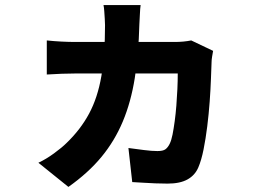

<svg xmlns="http://www.w3.org/2000/svg" viewBox="-20 -654 1040 755"><path d="M533 -634Q531 -621 530 -596.5Q529 -572 528 -558Q525 -441 510 -347Q495 -253 463 -176.5Q431 -100 379 -37Q327 26 249 81L131 -14Q161 -28 192.5 -51Q224 -74 242 -92Q297 -145 330.5 -207.5Q364 -270 378.5 -354Q393 -438 393 -555Q393 -564 392 -579.5Q391 -595 390 -610Q389 -625 387 -634ZM818 -454Q816 -444 814 -431Q812 -418 812 -411Q811 -385 809.5 -343.5Q808 -302 804.5 -254Q801 -206 795 -157.5Q789 -109 780.5 -66.5Q772 -24 760 4Q747 35 717.5 51.5Q688 68 639 68Q616 68 591 67Q566 66 543 64.5Q520 63 500 62L485 -72Q515 -68 546 -64Q577 -60 599 -60Q621 -60 630.5 -67Q640 -74 647 -88Q654 -102 658.5 -125Q663 -148 667 -177.5Q671 -207 673.5 -239Q676 -271 677.5 -303.5Q679 -336 679 -365H274Q254 -365 223 -364Q192 -363 164 -361V-495Q192 -492 221.5 -490.5Q251 -489 274 -489H669Q684 -489 700.5 -490.5Q717 -492 732 -495Z"/></svg>

Font: Noto Sans SC Thin ExtraBold
Style: Regular
Weight: 800
Version: Version 2.004-H2;hotconv 1.0.118;makeotfexe 2.5.65603